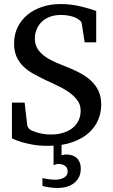

<svg xmlns="http://www.w3.org/2000/svg" viewBox="-20 -707 561 952"><path d="M380.4 129.9Q380.4 153.3 371.6 170.9Q362.8 188.5 347.4 200.7Q332 212.9 310.8 219Q289.6 225.1 264.2 225.1Q251 225.1 238 223.6Q225.1 222.2 214.4 220.2Q201.7 218.3 190.4 214.8V175.8Q200.7 178.2 211.4 180.2Q220.7 181.6 231.2 182.9Q241.7 184.1 251.5 184.1Q263.2 184.1 274.7 181.9Q286.1 179.7 295.2 175Q304.2 170.4 309.8 162.6Q315.4 154.8 315.4 143.1Q315.4 124.5 302.2 115.2Q289.1 106 268.6 106Q264.6 106 260.7 106.9Q256.8 107.9 253.4 108.9L245.6 111.8V15.1Q231.4 16.1 216.8 16.1Q175.8 16.1 143.3 10.3Q110.8 4.4 87.4 -2.4Q60.5 -10.7 39.1 -21V-198.2H102.1L115.2 -85Q116.2 -79.1 121.3 -72.3Q126.5 -65.4 131.8 -63L140.1 -58.6Q147.5 -55.2 160.2 -51Q172.9 -46.9 191.2 -43.5Q209.5 -40 232.9 -40Q264.6 -40 291.7 -48.1Q318.8 -56.2 338.4 -71.3Q357.9 -86.4 368.9 -108.4Q379.9 -130.4 379.9 -158.2Q379.9 -188.5 362.5 -211.2Q345.2 -233.9 319.1 -251.7Q293 -269.5 262.2 -283.7Q231.4 -297.9 204.1 -311Q173.3 -325.7 145.3 -341.3Q117.2 -356.9 95.9 -377.4Q74.7 -397.9 62.3 -425.5Q49.8 -453.1 49.8 -491.2Q49.8 -535.6 67.4 -571.8Q85 -607.9 116 -633.5Q147 -659.2 189.2 -673.1Q231.4 -687 280.8 -687Q309.1 -687 334.2 -683.6Q359.4 -680.2 381.1 -675Q402.8 -669.9 421.6 -664.1Q440.4 -658.2 457 -652.8V-497.1H399.9L384.8 -592.8Q383.8 -597.7 379.2 -602.5Q374.5 -607.4 370.1 -609.9Q369.1 -610.4 363.8 -614.3Q358.4 -618.2 347.9 -622.1Q337.4 -626 321 -629.4Q304.7 -632.8 282.2 -632.8Q252 -632.8 228 -624Q204.1 -615.2 187.5 -599.4Q170.9 -583.5 161.9 -562Q152.8 -540.5 152.8 -515.1Q152.8 -492.2 161.9 -473.4Q170.9 -454.6 188.7 -438.7Q206.5 -422.9 232.4 -409.2Q258.3 -395.5 292 -382.8Q337.4 -365.7 372.8 -347.2Q408.2 -328.6 432.4 -305.7Q456.5 -282.7 469.2 -254.2Q481.9 -225.6 481.9 -188Q481.9 -149.9 467 -113.3Q452.1 -76.7 419.9 -47.9Q387.7 -19 337.4 -1.5Q313.5 6.8 285.2 11.2V63Q290.5 62 295.4 60.5Q300.3 59.1 308.6 59.1Q323.7 59.1 336.7 63Q349.6 66.9 359.4 75.4Q369.1 84 374.8 97.4Q380.4 110.8 380.4 129.9Z"/></svg>

Font: Charis SIL
Style: Regular
Weight: 400
Foundry: SIL International
Version: Version 4.112